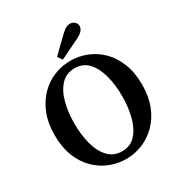

<svg xmlns="http://www.w3.org/2000/svg" viewBox="-204 -1022 1112 1183"><g transform="rotate(-30 352.0 -431.0)"><path d="M353 17Q293 17 237 -5Q181 -27 136.5 -71Q92 -115 66.5 -180Q41 -245 41 -332Q41 -416 67 -481Q93 -546 137 -590.5Q181 -635 237 -657.5Q293 -680 353 -680Q413 -680 468.5 -658Q524 -636 568 -592.5Q612 -549 638 -483.5Q664 -418 664 -332Q664 -248 638.5 -183Q613 -118 568.5 -73.5Q524 -29 468.5 -6Q413 17 353 17ZM353 -37Q413 -37 450 -78Q487 -119 504.5 -186Q522 -253 522 -332Q522 -411 504.5 -478Q487 -545 450 -586Q413 -627 353 -627Q293 -627 255 -586Q217 -545 199.5 -478Q182 -411 182 -332Q182 -253 199.5 -186Q217 -119 255 -78Q293 -37 353 -37ZM295 -741Q321 -767 346.5 -792Q372 -817 397 -840Q420 -863 435 -871Q450 -879 465 -879Q485 -879 498 -866.5Q511 -854 511 -837Q511 -824 500.5 -808.5Q490 -793 458 -777Q423 -760 388 -743Q353 -726 318 -709Z"/></g></svg>

Font: Source Serif Pro Semibold
Style: Regular
Weight: 600
Designer: Frank Grießhammer
Foundry: Adobe Systems Incorporated
Version: Version 3.000;hotconv 1.0.109;makeotfexe 2.5.65596